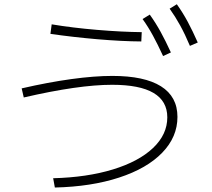

<svg xmlns="http://www.w3.org/2000/svg" viewBox="-20 -838 978 887"><path d="M752.9 -295.9Q752.9 -446.3 498 -446.3Q342.8 -446.3 89.8 -387.7L80.1 -429.7Q203.1 -458 309.8 -472.7Q416.5 -487.3 499 -487.3Q647 -487.3 723.4 -439.5Q799.8 -391.6 799.8 -297.9Q799.8 -205.1 729.2 -132.3Q658.7 -59.6 530 -17.6Q401.4 24.4 233.4 28.3L225.6 -14.6Q381.8 -18.6 501.5 -55.2Q621.1 -91.8 687 -154.3Q752.9 -216.8 752.9 -295.9ZM212.9 -681.6 218.8 -725.6Q314.9 -709.5 428.5 -700Q542 -690.4 634.8 -689.5L632.8 -646.5Q544.4 -647 430.4 -656.7Q316.4 -666.5 212.9 -681.6ZM638.7 -750 671.9 -770.5Q699.2 -732.4 721.9 -691.2Q744.6 -649.9 769.5 -595.7L733.4 -579.1Q708.5 -633.3 686.5 -673.6Q664.6 -713.9 638.7 -750ZM763.7 -797.9 796.9 -818.4Q824.7 -779.3 847.4 -737.1Q870.1 -694.8 893.6 -641.6L857.4 -626Q835 -679.2 812.5 -720.2Q790 -761.2 763.7 -797.9Z"/></svg>

Font: Pretendard ExtraLight
Style: Regular
Weight: 200
Designer: Base glyphs from Inter by Rasmus Andersson; Hangeul glyphs from Noto Sans CJK(Source Han Sans) by Jang Soo-young and Kan
Foundry: Kil Hyung-jin
Version: Version 1.309